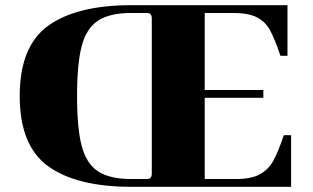

<svg xmlns="http://www.w3.org/2000/svg" viewBox="-20 -720 1206 740"><path d="M56 -350Q56 -542 166 -621Q276 -700 486 -700H1088V-505H1061Q1038 -572 1020.5 -604Q1003 -636 970.5 -653Q938 -670 879 -670H769V-373H995V-343H769V-30H889Q948 -30 981 -48Q1014 -66 1032.5 -99Q1051 -132 1074 -199H1102V0H486Q276 0 166 -79Q56 -158 56 -350ZM486 -30H546Q565 -30 565 -50V-650Q565 -670 546 -670H486Q403 -670 358 -640.5Q313 -611 295 -543Q277 -475 277 -350Q277 -225 295 -157Q313 -89 358 -59.5Q403 -30 486 -30Z"/></svg>

Font: Chonburi
Style: Regular
Weight: 400
Designer: Thanarat Vachiruckul and Stawix Ruecha
Foundry: Cadson Demak & Katatrad
Version: Version 1.000